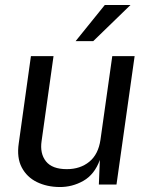

<svg xmlns="http://www.w3.org/2000/svg" viewBox="-20 -743 602 773"><path d="M219.5 10Q168.5 9.5 128.2 -10.2Q88 -30 67.5 -69Q47 -108 55.5 -166L104.5 -517H195.5L147.5 -175.5Q140 -125 165 -93.5Q190 -62 249 -62Q303 -62 339.5 -91.8Q376 -121.5 384.5 -180.5L432 -517H522L449 0H378L382 -99Q360.5 -40.5 315.8 -15Q271 10.5 219.5 10ZM402 -723H505.5L355.5 -577.5H284.5Z"/></svg>

Font: Public Sans
Style: Italic
Weight: 400
Italic angle: -8°
Designer: The Public Sans project authors (U.S. Web Design System). Libre Franklin designed by Pablo Impallari and Rodrigo Fuenzal
Version: Version 1.008; ttfautohint (v1.8.1) -l 8 -r 50 -G 200 -x 14 